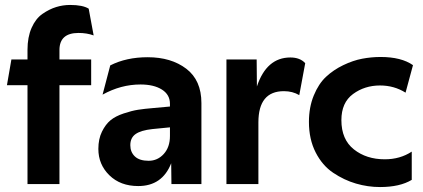

<svg xmlns="http://www.w3.org/2000/svg" viewBox="-20 -743 1706 775"><path d="M91 -542Q91 -593 107.5 -630.5Q124 -668 151.5 -687Q179 -706 206.5 -714.5Q234 -723 263 -723Q314 -723 338 -708L358 -600Q331 -610 297 -610Q220 -610 220 -541V-503H348V-399H220V0H91V-399H8L26 -503H91Z M506 -157Q506 -129 524.5 -111.5Q543 -94 580 -94Q616 -94 641 -121.5Q666 -149 666 -194V-229L595 -222Q549 -217 527.5 -202Q506 -187 506 -157ZM793 -327V0H672L671 -84Q635 8 538 8Q466 8 421.5 -35.5Q377 -79 377 -142Q377 -182 391.5 -211.5Q406 -241 426 -257.5Q446 -274 479 -285Q512 -296 537.5 -300Q563 -304 600 -307L666 -313V-324Q666 -361 633.5 -381.5Q601 -402 547 -402Q468 -402 394 -361L425 -479Q490 -512 576 -512Q671 -512 732 -465.5Q793 -419 793 -327Z M1188 -359Q1161 -375 1126 -375Q1023 -375 1023 -249V0H894V-503H1016L1017 -394Q1056 -511 1152 -511Q1191 -511 1212 -488Z M1617 -369Q1571 -398 1514 -398Q1452 -398 1405 -363.5Q1358 -329 1358 -258Q1358 -180 1408.5 -140Q1459 -100 1533 -100Q1595 -100 1642 -131V-17Q1594 12 1514 12Q1465 12 1417 -2Q1369 -16 1325 -45.5Q1281 -75 1254 -128Q1227 -181 1227 -251Q1227 -310 1246.5 -357.5Q1266 -405 1296 -433Q1326 -461 1365.5 -480Q1405 -499 1442 -506Q1479 -513 1516 -513Q1600 -513 1647 -480Z"/></svg>

Font: Techna Sans
Style: Regular
Weight: 400
Designer: Carl Enlund
Version: Version 1.003